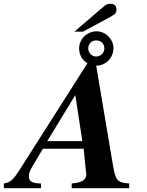

<svg xmlns="http://www.w3.org/2000/svg" viewBox="-88 -992 775 1012"><path d="M419 -646H420C469 -646 510 -687 510 -738C510 -786 468 -827 421 -827C370 -827 329 -785 329 -737C329 -703 346 -674 373 -659L18 -101C-13 -52 -31 -29 -68 -25L-67 0H128V-25C80 -25 64 -38 64 -62C64 -77 70 -94 81 -112L138 -208H353L365 -89C366 -83 367 -79 367 -74C367 -44 343 -29 290 -25V0H593V-25C530 -29 521 -41 507 -123ZM346 -248H161L309 -491ZM462 -736C462 -713 442 -694 418 -694C396 -694 377 -714 377 -737C377 -759 394 -779 418 -779C448 -779 462 -759 462 -736ZM304 -825H349L481 -896C512 -913 526 -920 526 -939C526 -960 517 -972 494 -972C475 -972 467 -965 450 -950Z"/></svg>

Font: STIXGeneral
Style: Bold Italic
Weight: 700
Italic angle: -16.33°
Designer: MicroPress Inc., with final additions and corrections provided by Coen Hoffman, Elsevier (retired)
Version: Version 1.1.0